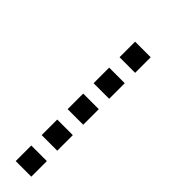

<svg xmlns="http://www.w3.org/2000/svg" viewBox="38 -212 523 523"><g transform="rotate(-45 300.0 50.0)"><path d="M21 20Q20 20 20 20Q20 20 20 21V79Q20 80 20 80Q20 80 21 80H79Q80 80 80 80Q80 80 80 79V21Q80 20 80 20Q80 20 79 20ZM121 20Q120 20 120 20Q120 20 120 21V79Q120 80 120 80Q120 80 121 80H179Q180 80 180 80Q180 80 180 79V21Q180 20 180 20Q180 20 179 20ZM221 20Q220 20 220 20Q220 20 220 21V79Q220 80 220 80Q220 80 221 80H279Q280 80 280 80Q280 80 280 79V21Q280 20 280 20Q280 20 279 20ZM321 20Q320 20 320 20Q320 20 320 21V79Q320 80 320 80Q320 80 321 80H379Q380 80 380 80Q380 80 380 79V21Q380 20 380 20Q380 20 379 20ZM421 20Q420 20 420 20Q420 20 420 21V79Q420 80 420 80Q420 80 421 80H479Q480 80 480 80Q480 80 480 79V21Q480 20 480 20Q480 20 479 20Z"/></g></svg>

Font: Doto Black Medium
Style: Regular
Weight: 500
Monospace: yes
Version: Version 1.000